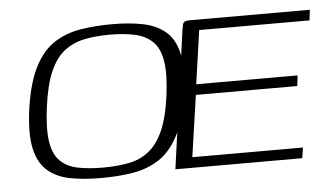

<svg xmlns="http://www.w3.org/2000/svg" viewBox="-41 -531 1030 600"><g transform="rotate(-5 474.5 -231.0)"><path d="M254 7Q200 7 157.5 -1Q115 -9 86.5 -33.5Q58 -58 48 -105Q38 -152 49 -231Q61 -311 86 -359Q111 -407 147.5 -430.5Q184 -454 230.5 -461.5Q277 -469 329 -469Q383 -469 425.5 -460.5Q468 -452 496.5 -428Q525 -404 535 -357Q545 -310 534 -231Q522 -150 497 -102.5Q472 -55 435.5 -31.5Q399 -8 353 -0.5Q307 7 254 7ZM262 -25Q307 -25 343 -32Q379 -39 406 -60Q433 -81 451.5 -122Q470 -163 479 -230Q488 -298 481.5 -339Q475 -380 453.5 -401Q432 -422 398 -429.5Q364 -437 319 -437Q274 -437 238.5 -429.5Q203 -422 176 -401Q149 -380 131 -339Q113 -298 104 -230Q95 -163 101 -122Q107 -81 128 -60Q149 -39 183 -32Q217 -25 262 -25ZM487 0 547 -432Q549 -442 550 -448Q551 -454 556 -457Q561 -460 570 -460H949L945 -427H599L575 -259H893L889 -226H571L543 -33H890L885 0Z"/></g></svg>

Font: Genos Light
Style: Italic
Weight: 300
Italic angle: -8°
Designer: Robert E. Leuschke
Foundry: Robert E. Leuschke
Version: Version 1.010